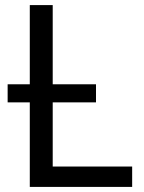

<svg xmlns="http://www.w3.org/2000/svg" viewBox="-20 -734 564 754"><path d="M10 -332V-403H357V-332ZM97 0V-714H187V-80H499V0Z"/></svg>

Font: Noto Sans IKEA
Style: Regular
Weight: 400
Designer: Monotype Design Team
Foundry: Monotype Imaging Inc.
Version: Version 2.001